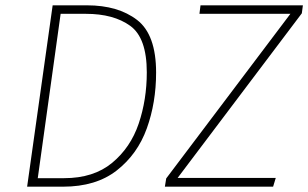

<svg xmlns="http://www.w3.org/2000/svg" viewBox="-20 -702 1159 722"><path d="M567 -429Q567 -316 532 -219Q497 -122 419 -61Q341 0 217 0H82L178 -682H307Q424 -682 495.5 -627Q567 -572 567 -429ZM208 -650 122 -32H221Q332 -32 401.5 -89.5Q471 -147 501.5 -237Q532 -327 532 -430Q532 -560 469.5 -605Q407 -650 303 -650ZM605 -31 1072 -650H730L734 -682H1119L1115 -652L648 -33H1017L1007 0H600Z"/></svg>

Font: FiraGO UltraLight
Style: Italic
Weight: 200
Italic angle: -8°
Designer: bBox Type GmbH
Foundry: bBox Type GmbH
Version: Version 1.001